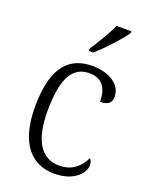

<svg xmlns="http://www.w3.org/2000/svg" viewBox="-145 -843 726 930"><g transform="rotate(20 218.0 -378.0)"><path d="M207 -619V-606H229C275 -645 344 -721 367 -756V-766H291C272 -721 236 -663 207 -619ZM252 10C351 10 401 -46 401 -86C401 -102 397 -112 389 -120C368 -74 328 -35 261 -35C169 -35 118 -111 118 -265C118 -450 170 -506 248 -506C317 -506 342 -456 342 -393C380 -393 400 -406 400 -440C400 -503 335 -544 249 -544C137 -544 54 -478 54 -264C54 -69 138 10 252 10Z"/></g></svg>

Font: Noto Serif Myanmar SemiCondensed Light
Style: Regular
Weight: 300
Width: 4
Designer: Ben Mitchell and the Monotype Design Team
Foundry: Monotype Imaging Inc.
Version: Version 2.106